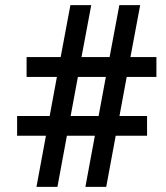

<svg xmlns="http://www.w3.org/2000/svg" viewBox="-20 -731 650 751"><path d="M314 0H395.5L432.6 -200.2H555.2V-277.3H447.3L475.6 -430.2H591.8V-507.8H490.2L528.3 -710.9H446.8L408.7 -507.8H298.8L336.9 -710.9H255.4L217.3 -507.8H84V-430.2H202.6L174.3 -277.3H46.9V-200.2H159.7L122.6 0H204.6L241.7 -200.2H351.1ZM284.7 -430.2H394L365.7 -277.3H256.3Z"/></svg>

Font: Shabnam Medium
Style: Regular
Weight: 500
Foundry: DejaVu fonts team - Redesigned by Saber Rastikerdar - Based on Vazir font
Version: Version 5.0.1